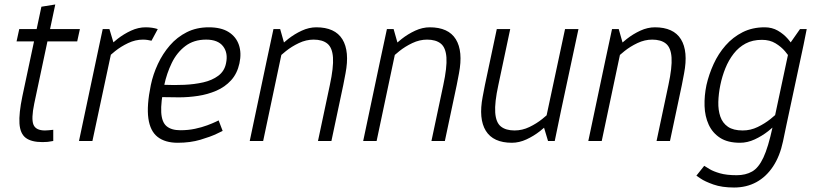

<svg xmlns="http://www.w3.org/2000/svg" viewBox="-20 -630 3648 858"><path d="M54 -445 66 -500H337L325 -445ZM218 -50V0Q203 3 193 4Q183 5 170 5Q120 5 95 -14Q70 -33 67 -78Q64 -123 80 -200L165 -600L227 -610L133 -167Q119 -99 129.5 -73Q140 -47 181 -47Q190 -47 198.5 -48Q207 -49 218 -50Z M618 -453 630 -508ZM424 -430 487 -440 393 0H333ZM657 -448Q649 -450 639 -451.5Q629 -453 618 -453L630 -508Q646 -508 659.5 -506Q673 -504 685 -500ZM487 -440 424 -430 439 -500H469ZM439 -350 410 -360Q410 -360 422 -375Q434 -390 455.5 -412Q477 -434 505 -456Q533 -478 565.5 -493Q598 -508 631 -508L619 -453Q585 -453 552.5 -437.5Q520 -422 494.5 -401.5Q469 -381 454 -365.5Q439 -350 439 -350Z M957 -92 975 -45Q975 -45 948 -32Q921 -19 875.5 -5.5Q830 8 774 8L786 -48Q821 -48 851.5 -54.5Q882 -61 906 -70Q930 -79 943.5 -85.5Q957 -92 957 -92ZM654 -250H714Q698 -172 700.5 -128Q703 -84 724.5 -66Q746 -48 786 -48L774 8Q718 8 684.5 -18Q651 -44 643 -101Q635 -158 654 -250ZM913 -508Q968 -508 1001.5 -487Q1035 -466 1047.5 -429.5Q1060 -393 1050 -347Q1040 -301 1012.5 -271Q985 -241 946.5 -224.5Q908 -208 865 -201.5Q822 -195 780 -195L703 -196L714 -251Q758 -249 803.5 -251Q849 -253 888.5 -262Q928 -271 955.5 -291.5Q983 -312 990 -347Q1000 -393 977 -423Q954 -453 901 -453Q846 -453 808 -424Q770 -395 747.5 -348.5Q725 -302 714 -250H654Q664 -298 685.5 -344Q707 -390 739 -427Q771 -464 814.5 -486Q858 -508 913 -508Z M1514 -250H1454Q1471 -329 1468 -373Q1465 -417 1443 -435Q1421 -453 1381 -453L1393 -508Q1477 -508 1510 -454.5Q1543 -401 1524 -302ZM1172 -360 1249 -440 1156 0H1096ZM1454 -250H1514L1461 0H1401ZM1249 -440 1172 -360 1202 -500H1232ZM1202 -350 1172 -360Q1172 -360 1184.5 -375Q1197 -390 1218.5 -412Q1240 -434 1268 -456Q1296 -478 1328.5 -493Q1361 -508 1394 -508L1382 -453Q1348 -453 1315.5 -437.5Q1283 -422 1257.5 -401.5Q1232 -381 1217 -365.5Q1202 -350 1202 -350Z M2021 -250H1961Q1978 -329 1975 -373Q1972 -417 1950 -435Q1928 -453 1888 -453L1900 -508Q1984 -508 2017 -454.5Q2050 -401 2031 -302ZM1679 -360 1756 -440 1663 0H1603ZM1961 -250H2021L1968 0H1908ZM1756 -440 1679 -360 1709 -500H1739ZM1709 -350 1679 -360Q1679 -360 1691.5 -375Q1704 -390 1725.5 -412Q1747 -434 1775 -456Q1803 -478 1835.5 -493Q1868 -508 1901 -508L1889 -453Q1855 -453 1822.5 -437.5Q1790 -422 1764.5 -401.5Q1739 -381 1724 -365.5Q1709 -350 1709 -350Z M2147 -250H2207Q2190 -172 2193 -127.5Q2196 -83 2218 -65Q2240 -47 2280 -47L2268 8Q2184 8 2151 -45.5Q2118 -99 2137 -198ZM2488 -140 2411 -60 2505 -500H2565ZM2207 -250H2147L2200 -500H2260ZM2411 -60 2488 -140 2459 0H2429ZM2459 -150 2488 -140Q2488 -140 2476 -125Q2464 -110 2442.5 -88Q2421 -66 2393 -44Q2365 -22 2332.5 -7Q2300 8 2267 8L2279 -47Q2314 -47 2346 -62.5Q2378 -78 2403.5 -98.5Q2429 -119 2444 -134.5Q2459 -150 2459 -150Z M3027 -250H2967Q2984 -329 2981 -373Q2978 -417 2956 -435Q2934 -453 2894 -453L2906 -508Q2990 -508 3023 -454.5Q3056 -401 3037 -302ZM2685 -360 2762 -440 2669 0H2609ZM2967 -250H3027L2974 0H2914ZM2762 -440 2685 -360 2715 -500H2745ZM2715 -350 2685 -360Q2685 -360 2697.5 -375Q2710 -390 2731.5 -412Q2753 -434 2781 -456Q2809 -478 2841.5 -493Q2874 -508 2907 -508L2895 -453Q2861 -453 2828.5 -437.5Q2796 -422 2770.5 -401.5Q2745 -381 2730 -365.5Q2715 -350 2715 -350Z M3513 -440 3571 -430 3494 -70 3432 -60ZM3494 -70 3479 2Q3465 68 3434.5 114Q3404 160 3360 184Q3316 208 3260 208L3272 153Q3312 153 3341 136.5Q3370 120 3391.5 74Q3413 28 3432 -60ZM3513 -440 3555 -500H3585L3571 -430ZM3479 -150 3509 -140Q3509 -140 3496.5 -125Q3484 -110 3462.5 -88Q3441 -66 3413 -44Q3385 -22 3352.5 -7Q3320 8 3287 8L3299 -47Q3334 -47 3366 -62.5Q3398 -78 3423.5 -98.5Q3449 -119 3464 -134.5Q3479 -150 3479 -150ZM3522 -350Q3522 -350 3513.5 -365.5Q3505 -381 3488 -401Q3471 -421 3445.5 -436.5Q3420 -452 3385 -452L3397 -508Q3430 -508 3456 -493Q3482 -478 3501 -456Q3520 -434 3532 -412Q3544 -390 3550 -375Q3556 -360 3556 -360ZM3385 -452Q3343 -452 3312 -435.5Q3281 -419 3258.5 -390Q3236 -361 3221.5 -325Q3207 -289 3199 -250Q3191 -211 3190 -174.5Q3189 -138 3199 -109Q3209 -80 3233 -63.5Q3257 -47 3299 -47L3287 8Q3232 8 3198 -14Q3164 -36 3147 -73Q3130 -110 3128.5 -156Q3127 -202 3137 -250Q3148 -298 3169 -344Q3190 -390 3222.5 -427Q3255 -464 3298.5 -486Q3342 -508 3397 -508ZM3127 111Q3135 116 3151.5 126Q3168 136 3197.5 144.5Q3227 153 3273 153L3261 208Q3206 208 3168 194.5Q3130 181 3111 168Q3092 155 3092 155Z"/></svg>

Font: Epunda Sans Light
Style: Italic
Weight: 300
Italic angle: -12.0243°
Designer: Simon Atzbach
Foundry: typofactur
Version: Version 2.204